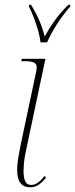

<svg xmlns="http://www.w3.org/2000/svg" viewBox="-20 -786 319 816"><path d="M108 10Q53 10 53 -63Q53 -89 58.5 -121Q64 -153 70 -181L133 -478Q136 -492 136 -500Q136 -513 125.5 -519.5Q115 -526 85 -526H70L73 -536H173L89 -139Q83 -109 81.5 -90Q80 -71 80 -60Q80 -32 87 -16Q94 0 113 0Q140 0 169 -38L176 -31Q160 -12 144.5 -1Q129 10 108 10ZM152 -606Q150 -628 142 -656Q134 -684 123.5 -711.5Q113 -739 103 -758L104 -766H112Q134 -729 147 -699Q160 -669 170 -631Q187 -662 211 -696.5Q235 -731 271 -766H279L278 -758Q246 -721 221 -681.5Q196 -642 180 -606Z"/></svg>

Font: Noto Serif Display ExtraCondensed Thin
Style: Italic
Weight: 100
Width: 2
Italic angle: -12°
Designer: Monotype Design Team
Foundry: Monotype Imaging Inc.
Version: Version 2.009